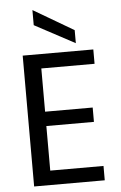

<svg xmlns="http://www.w3.org/2000/svg" viewBox="-61 -970 636 1013"><g transform="rotate(-5 257.0 -464.0)"><path d="M452 -617H170V-388H422V-312H170V-76H452V0H78V-693H452ZM150 -928 363 -803V-734L150 -848Z"/></g></svg>

Font: Parkinsans Light
Style: Regular
Weight: 400
Version: Version 1.000